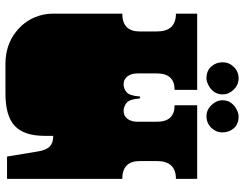

<svg xmlns="http://www.w3.org/2000/svg" viewBox="-118 -794 918 723"><g transform="rotate(90 341.5 -433.0)"><path d="M221 6Q151 6 100.5 -33.5Q50 -73 36 -135Q35 -140 34 -146Q33 -152 32.5 -158.5Q32 -165 32 -171V-172Q32 -179 32 -180.5Q32 -182 32 -187.5Q32 -193 32 -209V-260Q32 -277 32 -281.5Q32 -286 32 -288Q32 -290 32 -296V-297Q32 -304 32 -305.5Q32 -307 32 -312.5Q32 -318 32 -334V-434Q99 -434 99 -500V-564Q99 -636 32 -636V-716H319V-631Q257 -631 257 -564V-492Q257 -468 268 -453.5Q279 -439 298 -439Q314 -439 327.5 -450Q341 -461 344 -501H351Q354 -461 368 -450Q382 -439 398 -439Q417 -439 428 -453.5Q439 -468 439 -492V-564Q439 -631 377 -631V-716H654V-636Q587 -636 587 -564V-500Q587 -434 654 -434V-334Q654 -318 654 -312.5Q654 -307 654 -305.5Q654 -304 654 -297V-296Q654 -290 654 -288Q654 -286 654 -281.5Q654 -277 654 -260V0H570L551 -115Q546 -147 532.5 -160.5Q519 -174 492 -174V-141Q492 -64 454.5 -29Q417 6 333 6ZM418 -751Q394 -751 376 -770Q358 -789 358 -811Q358 -831 368.5 -844.5Q379 -858 393.5 -865Q408 -872 419 -872Q448 -872 463.5 -854Q479 -836 479 -811Q479 -787 461.5 -769Q444 -751 418 -751ZM275 -751Q247 -751 231 -769Q215 -787 215 -812Q215 -836 232.5 -854Q250 -872 276 -872Q300 -872 318 -853.5Q336 -835 336 -812Q336 -792 325.5 -778.5Q315 -765 300.5 -758Q286 -751 275 -751Z"/></g></svg>

Font: Danfo
Style: Regular
Weight: 400
Designer: Seyi Olusanya, David Udoh, Eyiyemi Adegbite, Mirko Velimirović
Version: Version 1.000